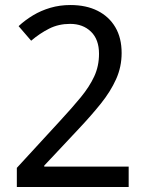

<svg xmlns="http://www.w3.org/2000/svg" viewBox="-20 -744 591 764"><path d="M47 -76 218 -262Q267 -315 301.5 -357Q336 -399 355 -440Q374 -481 374 -530Q374 -587 342 -618Q310 -649 259 -649Q213 -649 175.5 -630Q138 -611 104 -582L54 -640Q80 -664 111.5 -683Q143 -702 180.5 -713Q218 -724 260 -724Q323 -724 368.5 -701Q414 -678 439 -635.5Q464 -593 464 -533Q464 -478 442 -429Q420 -380 381.5 -332Q343 -284 293 -231L156 -85V-81H492V0H47Z"/></svg>

Font: hexubangla05
Style: Book
Weight: 400
Designer: Jelle Bosma - Monotype Design Team
Foundry: Monotype Imaging Inc.
Version: Version 2.003